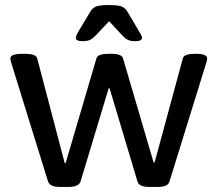

<svg xmlns="http://www.w3.org/2000/svg" viewBox="-20 -738 862 760"><path d="M217 2Q200 2 187.5 -2.5Q175 -7 170 -20L24 -491Q23 -495 22 -499Q21 -503 21 -507Q21 -525 69 -525H82Q99 -525 111.5 -521Q124 -517 127 -508L236 -93H240L362 -508Q365 -517 377.5 -521Q390 -525 408 -525H421Q462 -525 467 -507L588 -95H592L704 -508Q707 -517 719.5 -521Q732 -525 749 -525H756Q800 -525 800 -507Q800 -501 797 -491L651 -20Q647 -7 634.5 -2.5Q622 2 605 2H571Q554 2 541 -2.5Q528 -7 524 -20L414 -388H410L299 -20Q295 -8 282 -3Q269 2 252 2ZM308 -575Q280 -575 280 -588Q280 -593 283.5 -600Q287 -607 292 -616L337 -691Q345 -705 358.5 -711.5Q372 -718 411 -718Q450 -718 463.5 -711.5Q477 -705 485 -691L529 -616Q535 -607 538.5 -600Q542 -593 542 -588Q542 -575 514 -575Q496 -575 485.5 -580.5Q475 -586 462 -600L412 -654L361 -600Q348 -586 337 -580.5Q326 -575 308 -575Z"/></svg>

Font: Asap Semi Expanded Medium
Style: Regular
Weight: 500
Width: 6
Designer: Pablo Cosgaya
Foundry: Omnibus-Type
Version: Version 3.001; ttfautohint (v1.8.4.7-5d5b)